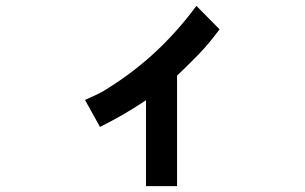

<svg xmlns="http://www.w3.org/2000/svg" viewBox="-20 -565 1040 655"><path d="M729 -465Q693 -416 657.5 -379.5Q622 -343 584 -307V70H478V-223Q436 -195 399.5 -174Q363 -153 321 -132L270 -224Q299 -237 314.5 -244.5Q330 -252 342 -260Q433 -316 509.5 -387Q586 -458 650 -545Z"/></svg>

Font: NanumGothicCoding
Style: Bold
Weight: 700
Monospace: yes
Designer: Kwon Bruce; Nicolas Noh; Sung-woo Choi; Go-un Cha; Soo-hyun Park;
Foundry: NHN Corporation
Version: Version 2.000;PS 1;hotconv 1.0.49;makeotf.lib2.0.14853